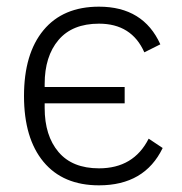

<svg xmlns="http://www.w3.org/2000/svg" viewBox="-20 -544 546 576"><path d="M277 12Q169 12 110.5 -58.5Q52 -129 52 -256Q52 -383 110.5 -453.5Q169 -524 277 -524Q410 -524 461 -411L413 -387Q375 -473 277 -473Q197 -473 155.5 -424Q114 -375 114 -292V-283H354V-234H114V-220Q114 -137 155.5 -88Q197 -39 277 -39Q381 -39 426 -128L468 -100Q414 12 277 12Z"/></svg>

Font: IBM Plex Sans Light
Style: Regular
Weight: 300
Designer: Mike Abbink, Paul van der Laan, Pieter van Rosmalen
Foundry: Bold Monday
Version: Version 3.0